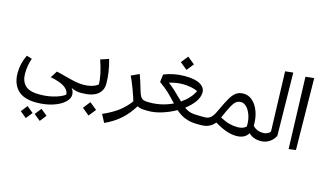

<svg xmlns="http://www.w3.org/2000/svg" viewBox="-122 -1165 3314 1961"><g transform="rotate(15 1535.0 -184.5)"><path d="M723 0Q672 0 621 -24Q644 7 644 44Q644 84 601 123.5Q558 163 481 188Q404 213 308 213Q174 213 110.5 148Q47 83 47 -31Q47 -130 93 -224L150 -207Q122 -129 122 -43Q122 36 167 80.5Q212 125 316 125Q385 125 441.5 113Q498 101 535 84.5Q572 68 585 54Q579 -39 386 -75L431 -147Q471 -139 543 -119Q607 -102 646.5 -94.5Q686 -87 731 -87L743 -41ZM324 330 378 261 446 317 392 385ZM180 339 233 271 301 326 247 394Z M703 -43 730 -87Q772 -87 811 -97.5Q850 -108 879 -130Q879 -230 826 -381L913 -410Q951 -280 951 -157Q951 -84 896 -42Q841 0 723 0ZM784 141 843 66 919 128 859 203Z M1407 0Q1352 0 1319 -18Q1269 65 1201 127Q1133 189 1033 235L989 151Q1091 106 1154 57.5Q1217 9 1264 -55Q1251 -101 1224 -174Q1197 -247 1170 -303L1255 -342Q1277 -284 1306 -183Q1318 -140 1331 -120Q1344 -100 1362.5 -93.5Q1381 -87 1414 -87L1427 -41Z M2007 -41 1987 0H1949Q1885 0 1829.5 -20.5Q1774 -41 1724 -86Q1655 -47 1580 -23.5Q1505 0 1444 0H1407L1387 -41L1414 -87H1429Q1555 -87 1670 -142Q1617 -199 1580 -234.5Q1543 -270 1477 -317L1487 -399Q1592 -441 1706 -441Q1815 -441 1869 -409.5Q1923 -378 1923 -326Q1923 -276 1887.5 -225.5Q1852 -175 1792 -130Q1829 -103 1863.5 -95Q1898 -87 1967 -87H1995ZM1709 -205 1735 -180Q1828 -244 1866 -325Q1800 -356 1706 -356Q1644 -356 1565 -334Q1600 -308 1631 -279.5Q1662 -251 1709 -205ZM1629 -568 1688 -642 1764 -580 1705 -506Z M2643 -43 2623 0Q2581 0 2548.5 -13.5Q2516 -27 2496 -49Q2460 14 2369 14Q2268 14 2139 -66Q2087 0 1997 0H1987L1967 -41L1994 -87H2010Q2046 -87 2071.5 -107.5Q2097 -128 2125 -190Q2170 -288 2198.5 -335Q2227 -382 2257.5 -402.5Q2288 -423 2334 -423Q2385 -423 2426.5 -387Q2468 -351 2492.5 -287.5Q2517 -224 2517 -144V-132Q2536 -111 2562.5 -99Q2589 -87 2630 -87ZM2330 -333Q2301 -333 2280.5 -318.5Q2260 -304 2236 -261.5Q2212 -219 2173 -128Q2232 -97 2274.5 -86.5Q2317 -76 2360 -76Q2417 -76 2450 -107Q2453 -169 2436 -221Q2419 -273 2390.5 -303Q2362 -333 2330 -333Z M2603 -41 2630 -87Q2651 -87 2671.5 -96.5Q2692 -106 2702 -121L2682 -753L2766 -762L2776 -96Q2756 -54 2715.5 -27Q2675 0 2623 0Z M2922 5 2897 -753 2987 -763 2997 -5Z"/></g></svg>

Font: FiraGO Book
Style: Italic
Weight: 350
Italic angle: -8°
Designer: bBox Type GmbH
Foundry: bBox Type GmbH
Version: Version 1.001